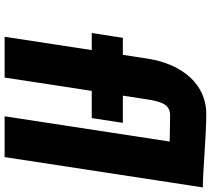

<svg xmlns="http://www.w3.org/2000/svg" viewBox="-61 -854 915 833"><g transform="rotate(90 396.5 -437.5)"><path d="M793.1 -860C725.1 -860 568.4 -875 474.4 -875C346.4 -875 258.6 -772 234.7 -622L218 -513H144L123.3 -378H197.3L139.5 0H316.5L374.3 -378H492.3L513 -513H395L410.9 -617C421.8 -688 436.4 -718 481.4 -718C505.2 -718 571.2 -716.7 594.1 -716.2L484.5 0H661.5Z"/></g></svg>

Font: Sztylet
Style: BdObl
Weight: 700
Foundry: Cannot Into Space Fonts, PlusOne Fonts
Version: Version 0.12